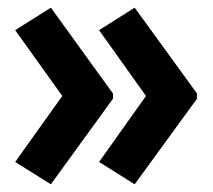

<svg xmlns="http://www.w3.org/2000/svg" viewBox="-20 -522 549 496"><path d="M327.9 -45.9 235.9 -103.6 357.1 -274.1 235.9 -444.1 327.9 -502.2 489 -280.3V-267.1ZM111.4 -45.9 19.2 -103.6 140.9 -274.1 19.2 -444.1 111.4 -502.2 271.9 -280.3V-267.1Z"/></svg>

Font: Nokora
Style: Regular
Weight: 400
Designer: Danh Hong
Foundry: Danh Hong
Version: Version 9.000